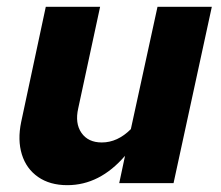

<svg xmlns="http://www.w3.org/2000/svg" viewBox="-20 -536 646 562"><path d="M177 6Q126 6 91.5 -18Q57 -42 44 -84Q31 -126 42 -179L114 -516H273L209 -219Q199 -175 218.5 -147Q238 -119 278 -119Q324 -119 363 -158L441 -516H600L488 0H329L346 -80Q272 6 177 6Z"/></svg>

Font: Red Hat Text
Style: Bold Italic
Weight: 700
Italic angle: -12°
Designer: Pentagram, MCKL
Foundry: Pentagram, MCKL
Version: Version 1.023; ttfautohint (v1.8.3)